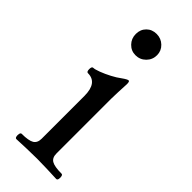

<svg xmlns="http://www.w3.org/2000/svg" viewBox="-209 -653 689 689"><g transform="rotate(45 135.5 -308.5)"><path d="M132 -512Q110 -512 94.5 -528Q79 -544 79 -567Q79 -590 94 -605Q109 -620 132 -620Q155 -620 171 -604.5Q187 -589 187 -567Q187 -544 171 -528Q155 -512 132 -512ZM43 3Q38 3 36.5 -3.5Q35 -10 36.5 -17Q38 -24 43 -24Q78 -24 92 -32.5Q106 -41 106 -62V-279Q106 -346 57 -346Q50 -346 50 -359.5Q50 -373 57 -373Q65 -373 83.5 -380Q102 -387 122 -397.5Q142 -408 155 -418Q173 -431 179 -431Q184 -431 184 -417Q183 -391 182 -375Q181 -359 181 -342V-62Q181 -41 195 -32.5Q209 -24 245 -24Q250 -24 251.5 -17Q253 -10 251.5 -3.5Q250 3 245 3Q220 2 194.5 1Q169 0 145 0Q119 0 93.5 1Q68 2 43 3Z"/></g></svg>

Font: Junicode SmExp
Style: Regular
Weight: 400
Width: 6
Designer: Peter S. Baker
Version: Version 2.205; ttfautohint (v1.8.4)